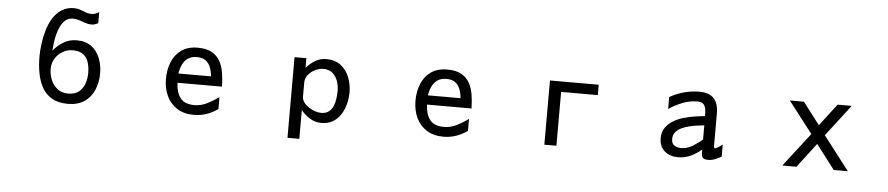

<svg xmlns="http://www.w3.org/2000/svg" viewBox="-47 -1088 7094 1533"><g transform="rotate(5 3500.0 -321.5)"><path d="M511.7 2.9Q432.6 2.9 381.8 -27.3Q331.1 -57.6 303.2 -108.9Q275.4 -160.2 264.2 -223.6Q252.9 -287.1 252.9 -353.5Q252.9 -398.4 259.8 -453.1Q266.6 -507.8 282.2 -562.5Q297.9 -617.2 325.7 -662.6Q353.5 -708 395.5 -735.4Q437.5 -762.7 496.1 -762.7Q522.5 -762.7 545.4 -754.4Q568.4 -746.1 590.8 -737.3Q613.3 -728.5 634.8 -728.5Q667 -728.5 697.3 -749V-659.2Q684.6 -653.3 671.4 -648.9Q658.2 -644.5 644.5 -644.5Q618.2 -644.5 593.8 -653.3Q569.3 -662.1 544.9 -670.4Q520.5 -678.7 495.1 -678.7Q460 -678.7 435.5 -659.2Q411.1 -639.6 395.5 -608.4Q379.9 -577.1 370.6 -540.5Q361.3 -503.9 357.4 -469.2Q353.5 -434.6 351.6 -409.2Q387.7 -454.1 434.1 -481.4Q480.5 -508.8 539.1 -508.8Q611.3 -508.8 657.2 -474.1Q703.1 -439.5 725.1 -383.3Q747.1 -327.1 747.1 -261.7Q747.1 -188.5 721.2 -128.4Q695.3 -68.4 643.1 -32.7Q590.8 2.9 511.7 2.9ZM505.9 -79.1Q559.6 -79.1 591.3 -104Q623 -128.9 637.7 -169.9Q652.3 -210.9 652.3 -257.8Q652.3 -305.7 639.6 -343.8Q627 -381.8 596.7 -404.3Q566.4 -426.8 513.7 -426.8Q469.7 -426.8 432.6 -404.8Q395.5 -382.8 373 -346.2Q350.6 -309.6 350.6 -264.6Q350.6 -218.8 368.2 -175.8Q385.7 -132.8 420.4 -106Q455.1 -79.1 505.9 -79.1Z M1521.5 2.9Q1441.4 2.9 1386.2 -32.2Q1331.1 -67.4 1302.7 -127.9Q1274.4 -188.5 1274.4 -264.6Q1274.4 -337.9 1299.3 -399.4Q1324.2 -460.9 1375.5 -497.6Q1426.8 -534.2 1506.8 -534.2Q1576.2 -534.2 1619.1 -510.3Q1662.1 -486.3 1685.1 -444.8Q1708 -403.3 1716.3 -351.1Q1724.6 -298.8 1725.6 -241.2H1369.1Q1371.1 -166 1405.3 -120.6Q1439.5 -75.2 1519.5 -75.2Q1572.3 -75.2 1622.1 -100.6Q1671.9 -126 1712.9 -156.2V-60.5Q1670.9 -30.3 1622.6 -13.7Q1574.2 2.9 1521.5 2.9ZM1369.1 -315.4H1630.9Q1627.9 -355.5 1615.2 -387.7Q1602.5 -419.9 1576.7 -439.5Q1550.8 -459 1505.9 -459Q1461.9 -459 1434.1 -439.5Q1406.2 -419.9 1391.1 -387.2Q1376 -354.5 1369.1 -315.4Z M2282.2 120.1V-526.4H2377V-449.2Q2408.2 -485.4 2448.2 -509.3Q2488.3 -533.2 2537.1 -533.2Q2607.4 -533.2 2653.3 -497.6Q2699.2 -461.9 2721.7 -404.8Q2744.1 -347.7 2744.1 -284.2Q2744.1 -238.3 2732.4 -191.9Q2720.7 -145.5 2696.3 -106.9Q2671.9 -68.4 2633.3 -44.9Q2594.7 -21.5 2542 -21.5Q2491.2 -21.5 2449.7 -46.9Q2408.2 -72.3 2377 -110.4V120.1ZM2531.2 -101.6Q2569.3 -101.6 2592.8 -119.1Q2616.2 -136.7 2627.9 -165Q2639.6 -193.4 2644 -226.1Q2648.4 -258.8 2648.4 -289.1Q2648.4 -329.1 2635.3 -366.7Q2622.1 -404.3 2593.8 -428.7Q2565.4 -453.1 2519.5 -453.1Q2488.3 -453.1 2455.1 -437Q2421.9 -420.9 2399.4 -393.6Q2377 -366.2 2377 -331.1V-217.8Q2377 -193.4 2392.6 -172.4Q2408.2 -151.4 2432.6 -135.3Q2457 -119.1 2483.4 -110.4Q2509.8 -101.6 2531.2 -101.6Z M3521.5 2.9Q3441.4 2.9 3386.2 -32.2Q3331.1 -67.4 3302.7 -127.9Q3274.4 -188.5 3274.4 -264.6Q3274.4 -337.9 3299.3 -399.4Q3324.2 -460.9 3375.5 -497.6Q3426.8 -534.2 3506.8 -534.2Q3576.2 -534.2 3619.1 -510.3Q3662.1 -486.3 3685.1 -444.8Q3708 -403.3 3716.3 -351.1Q3724.6 -298.8 3725.6 -241.2H3369.1Q3371.1 -166 3405.3 -120.6Q3439.5 -75.2 3519.5 -75.2Q3572.3 -75.2 3622.1 -100.6Q3671.9 -126 3712.9 -156.2V-60.5Q3670.9 -30.3 3622.6 -13.7Q3574.2 2.9 3521.5 2.9ZM3369.1 -315.4H3630.9Q3627.9 -355.5 3615.2 -387.7Q3602.5 -419.9 3576.7 -439.5Q3550.8 -459 3505.9 -459Q3461.9 -459 3434.1 -439.5Q3406.2 -419.9 3391.1 -387.2Q3376 -354.5 3369.1 -315.4Z M4330.1 -3.9V-518.6H4720.7V-435.5H4426.8V-3.9Z M5401.4 2.9Q5336.9 2.9 5293.9 -33.2Q5251 -69.3 5251 -136.7Q5251 -185.5 5273.9 -219.7Q5296.9 -253.9 5334.5 -276.9Q5372.1 -299.8 5417 -313Q5461.9 -326.2 5506.8 -333Q5551.8 -339.8 5588.9 -342.8Q5588.9 -369.1 5585.4 -395Q5582 -420.9 5567.4 -437.5Q5552.7 -454.1 5517.6 -454.1Q5456.1 -454.1 5398.4 -431.2Q5340.8 -408.2 5290 -374V-469.7Q5344.7 -501 5404.8 -517.1Q5464.8 -533.2 5527.3 -533.2Q5607.4 -533.2 5644 -491.7Q5680.7 -450.2 5680.7 -372.1V-118.2Q5680.7 -115.2 5681.6 -105Q5682.6 -94.7 5689.5 -94.7Q5697.3 -94.7 5709 -101.6Q5720.7 -108.4 5731.9 -116.7Q5743.2 -125 5749 -128.9V-32.2Q5725.6 -18.6 5698.7 -7.8Q5671.9 2.9 5643.6 2.9Q5614.3 2.9 5603 -7.3Q5591.8 -17.6 5590.3 -35.2Q5588.9 -52.7 5588.9 -75.2Q5549.8 -41 5502.4 -19Q5455.1 2.9 5401.4 2.9ZM5420.9 -72.3Q5466.8 -72.3 5511.2 -99.1Q5555.7 -126 5588.9 -155.3V-268.6Q5566.4 -266.6 5535.2 -262.7Q5503.9 -258.8 5470.2 -250.5Q5436.5 -242.2 5407.7 -228.5Q5378.9 -214.8 5360.8 -192.9Q5342.8 -170.9 5342.8 -139.6Q5342.8 -102.5 5364.7 -87.4Q5386.7 -72.3 5420.9 -72.3Z M6237.3 -3.9 6446.3 -274.4 6252 -526.4H6365.2L6500 -349.6L6634.8 -526.4H6748L6554.7 -274.4L6762.7 -3.9H6649.4L6500 -200.2L6350.6 -3.9Z"/></g></svg>

Font: Kosugi
Style: Regular
Weight: 400
Version: Version 4.002